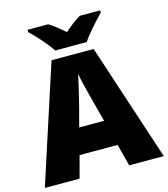

<svg xmlns="http://www.w3.org/2000/svg" viewBox="-132 -1030 990 1132"><g transform="rotate(-15 363.0 -463.5)"><path d="M269 -767H461C492 -813 552 -879 586 -913V-927H462C427 -907 399 -884 364 -854C329 -884 304 -905 269 -927H143V-913C181 -877 239 -813 269 -767ZM515 0H726L490 -717H233L0 0H212L248 -134H480ZM409 -409 440 -292H288L319 -409C331 -456 354 -550 363 -599C372 -550 399 -447 409 -409Z"/></g></svg>

Font: Noto Sans Thai Looped Black
Style: Regular
Weight: 900
Designer: Sasikarn Vongin, Ben Mitchell
Foundry: The Fontpad Ltd
Version: Version 1.001